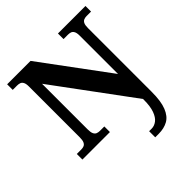

<svg xmlns="http://www.w3.org/2000/svg" viewBox="-250 -881 1288 1288"><g transform="rotate(-45 394.0 -237.0)"><path d="M479 240V182H503Q529 182 552 164.5Q575 147 589 108.5Q603 70 603 9V0.4L196 -551V-118Q196 -90 202.8 -76Q209.7 -62 221.5 -57.5Q233.3 -53 247 -53H289V0H28V-53H70Q84.3 -53 95.8 -57.5Q107.3 -62 114.2 -76Q121 -90 121 -118V-600Q121 -626.9 113.8 -639.9Q106.7 -652.9 95.2 -657Q83.7 -661 70 -661H28V-714H250L603 -237V-600Q603 -626.9 595.8 -639.9Q588.7 -652.9 577.2 -657Q565.7 -661 552 -661H510V-714H771V-661H729Q715.3 -661 703.5 -656.5Q691.7 -652 684.8 -638.4Q678 -624.9 678 -596V8Q678 97 657.5 148Q637 199 600 219.5Q563 240 512 240Z"/></g></svg>

Font: Noto Serif Thai
Style: Regular
Weight: 400
Designer: Monotype Design Team
Foundry: Monotype Imaging Inc.
Version: Version 2.001